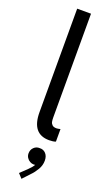

<svg xmlns="http://www.w3.org/2000/svg" viewBox="-193 -789 632 1095"><g transform="rotate(20 123.0 -241.5)"><path d="M69.3 -124V-752H153.3V-122.1Q153.3 -107.4 155.3 -96.9Q157.2 -86.4 165.5 -78.4Q173.8 -70.3 191.4 -70.3Q199.2 -70.3 214.8 -74.2V2Q200.2 7.8 174.8 7.8Q69.3 7.8 69.3 -124ZM78.1 242.2 118.2 204.1Q141.1 182.1 148.9 167Q144 168 140.6 168Q128.4 168 116.9 161.6Q105.5 155.3 98.1 143.8Q90.8 132.3 90.8 118.2Q90.8 96.2 105.5 81.8Q120.1 67.4 140.6 68.4Q163.6 67.4 178 83.3Q192.4 99.1 192.4 126Q192.4 154.8 177.2 180.4Q162.1 206.1 144.5 223.6L102.5 268.6Z"/></g></svg>

Font: Reddit Sans Vanilla
Style: Regular
Weight: 400
Designer: Stephen Hutchings
Foundry: Reddit
Version: Version 1.013